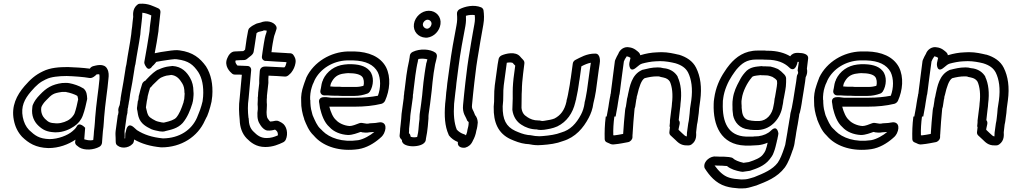

<svg xmlns="http://www.w3.org/2000/svg" viewBox="-20 -801 5646 1071"><path d="M57 -132C64 -95 79 -64 103 -38C139 -3 179 23 250 25C308 25 361 5 401 -22L399 -9C398 -1 403 7 409 11L422 21C453 40 503 35 534 18C542 14 548 5 549 -4L551 -31C552 -44 553 -55 554 -69L557 -93C559 -108 559 -127 561 -148C565 -194 567 -212 573 -259C578 -299 582 -326 585 -363C587 -379 588 -400 578 -417C561 -451 513 -435 500 -432C493 -430 486 -426 481 -418C444 -423 393 -426 359 -427C311 -427 261 -424 219 -403C177 -383 150 -359 117 -321C73 -270 42 -209 57 -132ZM107 -148C96 -207 116 -248 153 -291C184 -327 203 -343 237 -359H238C262 -372 308 -377 352 -377C389 -376 447 -372 479 -366C495 -363 511 -378 518 -385V-386C526 -387 531 -387 533 -387C535 -384 536 -373 535 -362V-361C532 -326 528 -299 523 -259C517 -212 515 -192 511 -146C509 -123 509 -106 507 -93L504 -66V-65C504 -56 502 -42 501 -29L500 -20C478 -15 462 -21 450 -24C452 -48 453 -62 455 -88C455 -88 422 -126 407 -94C403 -86 391 -74 384 -69C358 -46 304 -25 256 -25C198 -27 175 -45 142 -76C124 -95 113 -118 107 -148ZM160 -199C154 -156 171 -122 193 -101C218 -77 241 -65 285 -63H294C333 -63 370 -80 393 -96C415 -110 433 -132 442 -157C453 -186 460 -220 466 -247C466 -250 467 -253 466 -255C465 -268 465 -293 444 -309H443C423 -322 390 -333 367 -337C353 -340 340 -338 330 -338H327C269 -330 238 -310 203 -273C183 -253 171 -235 164 -218C160 -210 161 -204 160 -199ZM210 -199 211 -204C215 -214 223 -227 237 -241C270 -275 276 -281 325 -288H349C350 -288 350 -287 351 -287C367 -285 399 -274 410 -267C412 -265 414 -262 416 -247C411 -222 404 -191 396 -169C393 -160 378 -142 370 -137C356 -125 324 -113 300 -113H293C257 -115 251 -119 230 -139C217 -152 207 -174 210 -199Z M625 -70C623 -54 625 -41 625 -32C626 -21 624 -5 628 3C647 30 696 28 720 1C724 -3 726 -9 727 -14L728 -23C771 1 817 15 879 21H881C991 21 1083 -38 1123 -129C1127 -137 1129 -142 1133 -149C1133 -150 1135 -151 1135 -152L1144 -176C1150 -194 1156 -215 1160 -234L1164 -265C1169 -331 1157 -387 1129 -431C1096 -477 1056 -510 982 -520C970 -522 965 -521 958 -521H955C950 -520 943 -520 934 -519L913 -516C890 -513 865 -509 843 -504C851 -546 858 -585 864 -628V-630C865 -642 866 -655 868 -668C871 -692 873 -711 875 -733C876 -743 870 -752 862 -755C839 -764 807 -784 759 -780C753 -780 749 -777 744 -773C717 -749 723 -715 723 -707C720 -686 719 -670 717 -652C715 -640 713 -623 712 -610C705 -555 693 -500 685 -442C682 -430 680 -420 679 -410C673 -368 665 -323 657 -279L653 -254C652 -247 653 -243 651 -238C651 -237 650 -235 650 -234C649 -226 649 -219 647 -213C647 -212 645 -211 645 -210V-209C639 -195 639 -187 641 -176C640 -172 640 -167 639 -163C639 -161 637 -159 637 -158ZM675 -70 687 -156C689 -161 690 -169 691 -174V-180C691 -183 693 -186 692 -189C691 -194 694 -199 695 -205V-209C697 -217 698 -224 699 -232C701 -239 702 -248 703 -254L706 -277C714 -319 723 -366 729 -410C730 -420 732 -429 734 -439L735 -441C743 -497 755 -553 763 -611V-613C764 -626 765 -639 767 -652C770 -674 771 -691 773 -708V-709C774 -717 773 -724 774 -730C792 -728 806 -723 824 -715C823 -700 820 -685 818 -668C816 -655 815 -641 814 -627C806 -571 795 -512 785 -455C784 -448 788 -439 791 -434C810 -398 829 -431 829 -431C843 -443 849 -453 852 -456C872 -460 892 -463 913 -466L934 -469C939 -470 944 -470 954 -471C958 -471 966 -471 969 -470C1032 -462 1058 -440 1086 -399C1107 -366 1117 -320 1113 -262L1110 -236C1107 -222 1101 -202 1096 -188L1087 -165C1083 -157 1082 -151 1079 -145C1049 -76 981 -30 889 -29C828 -35 783 -50 744 -75C740 -78 733 -85 725 -92C689 -122 683 -71 683 -71C683 -71 683 -70 681 -64C681 -62 679 -59 679 -57C679 -47 678 -40 678 -29H675C677 -42 674 -61 675 -70ZM745 -206C744 -202 743 -196 745 -187C745 -186 746 -186 746 -185C748 -177 748 -165 753 -149C765 -109 799 -93 823 -81C824 -81 824 -80 825 -80C840 -74 854 -72 868 -69C869 -69 871 -68 873 -68H875C877 -68 886 -67 887 -67C896 -67 900 -69 903 -70C932 -77 971 -84 999 -115C1026 -147 1041 -186 1053 -224L1054 -229C1054 -232 1056 -235 1056 -236L1058 -251C1059 -261 1061 -278 1059 -292C1059 -319 1053 -345 1040 -367C1023 -397 995 -430 942 -433C933 -433 918 -429 912 -429C911 -429 909 -428 907 -428C889 -424 875 -418 861 -412H860C848 -406 840 -398 834 -394C823 -384 810 -373 795 -356V-355L792 -352C785 -349 776 -342 773 -333C766 -312 760 -289 755 -268C755 -267 754 -267 754 -266C753 -256 753 -248 751 -241C751 -240 749 -239 749 -238ZM794 -202 799 -237C802 -249 803 -256 804 -265C808 -281 812 -296 817 -311C825 -317 830 -325 832 -327C839 -335 852 -345 864 -358C871 -364 875 -366 878 -368C889 -373 899 -377 908 -379C919 -380 928 -382 935 -383C964 -380 981 -362 996 -337C1005 -323 1009 -306 1009 -284C1009 -282 1010 -280 1010 -279C1010 -274 1008 -254 1008 -251L1007 -245C1005 -239 1004 -234 1004 -231C992 -194 980 -165 963 -145C952 -133 929 -125 898 -118C895 -117 895 -117 893 -117C889 -118 887 -118 885 -118H883C870 -121 858 -123 849 -127C822 -141 808 -149 803 -168L802 -169C800 -176 797 -190 794 -202Z M1248 -477C1228 -433 1263 -400 1275 -390C1279 -387 1283 -385 1289 -385H1305C1312 -385 1319 -385 1329 -384C1325 -341 1321 -299 1317 -254C1311 -211 1313 -171 1317 -133C1318 -92 1330 -56 1356 -29C1378 -7 1408 19 1460 19C1503 19 1536 4 1559 -7C1564 -9 1571 -15 1574 -22C1589 -55 1580 -100 1552 -116L1543 -121L1537 -124C1520 -133 1508 -123 1487 -123C1483 -126 1479 -132 1472 -142C1469 -146 1465 -169 1468 -193V-195C1468 -206 1470 -215 1468 -229V-247C1469 -252 1469 -261 1469 -267L1471 -285C1473 -300 1475 -323 1477 -338V-343C1476 -353 1477 -365 1478 -379C1508 -378 1541 -376 1568 -374C1575 -373 1583 -376 1589 -381L1602 -393C1603 -394 1605 -396 1606 -398C1617 -412 1625 -430 1628 -448C1633 -472 1621 -488 1616 -495C1613 -500 1605 -504 1598 -504C1591 -504 1585 -504 1579 -505H1578C1552 -507 1523 -508 1494 -510L1495 -515C1497 -530 1498 -544 1501 -558C1505 -578 1508 -598 1512 -608C1512 -608 1513 -609 1513 -610L1522 -638C1524 -643 1523 -650 1520 -656C1507 -679 1468 -690 1433 -675L1413 -670C1412 -670 1409 -669 1408 -668C1395 -662 1383 -655 1373 -646C1368 -642 1365 -636 1364 -630C1358 -601 1353 -569 1349 -537L1347 -524C1345 -522 1343 -520 1337 -516C1320 -516 1303 -514 1290 -514C1268 -514 1254 -492 1248 -477ZM1294 -462 1295 -464C1312 -465 1325 -466 1341 -466C1348 -466 1356 -470 1361 -475C1369 -483 1393 -495 1395 -513L1399 -537C1403 -564 1407 -593 1411 -616C1415 -619 1419 -622 1422 -623L1443 -628C1445 -628 1447 -629 1448 -630C1451 -632 1460 -632 1468 -630L1466 -619C1458 -599 1455 -577 1452 -560C1449 -544 1447 -530 1445 -515L1441 -486C1439 -471 1451 -461 1462 -461H1469C1501 -458 1541 -457 1568 -455C1573 -454 1575 -454 1578 -454V-452C1576 -443 1572 -428 1566 -425C1532 -427 1495 -428 1465 -430H1458C1447 -430 1430 -424 1429 -403C1428 -384 1425 -359 1426 -336C1424 -318 1422 -299 1420 -284V-283L1419 -263L1418 -259V-246V-244L1417 -222V-217C1418 -210 1418 -202 1418 -192C1414 -165 1414 -132 1428 -111C1435 -99 1444 -84 1463 -75C1465 -74 1468 -73 1470 -73C1488 -71 1504 -75 1514 -78C1523 -72 1531 -66 1530 -46C1509 -37 1492 -31 1467 -31C1433 -31 1414 -47 1394 -67C1376 -84 1368 -106 1367 -142L1366 -144C1362 -180 1361 -213 1367 -254C1372 -307 1376 -357 1381 -409C1382 -423 1373 -433 1360 -433C1347 -433 1329 -435 1312 -435H1305C1294 -446 1291 -457 1294 -462Z M1660 -236C1659 -202 1667 -165 1677 -137V-135C1689 -106 1702 -71 1730 -45C1733 -43 1734 -39 1742 -32C1790 16 1875 46 1979 31C2025 24 2067 -2 2097 -28C2103 -33 2114 -41 2122 -57C2141 -97 2127 -127 2086 -117C2073 -114 2064 -115 2041 -113C2040 -113 2039 -112 2038 -112C2027 -110 2027 -111 2013 -113L2001 -115C1997 -116 1990 -116 1985 -114C1967 -107 1945 -98 1930 -98C1899 -100 1869 -115 1855 -131C1838 -145 1825 -175 1817 -206H1960C2013 -206 2063 -211 2108 -222C2115 -224 2124 -230 2128 -239C2154 -297 2162 -370 2133 -427C2101 -486 2035 -512 1957 -514H1920C1824 -511 1731 -456 1689 -369C1689 -368 1688 -367 1688 -366C1685 -359 1682 -350 1678 -339L1673 -324C1663 -296 1658 -265 1660 -236ZM1710 -245C1709 -264 1712 -294 1719 -314L1724 -329C1727 -337 1732 -344 1735 -354C1767 -418 1837 -461 1914 -464H1951C2020 -462 2065 -440 2087 -399C2105 -362 2104 -310 2088 -267C2051 -260 2011 -256 1967 -256H1826C1819 -256 1815 -258 1801 -259H1789C1789 -259 1752 -262 1761 -225C1762 -220 1763 -210 1765 -198C1774 -161 1788 -118 1818 -92C1841 -66 1880 -50 1921 -48H1922C1947 -48 1974 -59 1991 -65L1998 -64C1999 -64 1999 -63 1999 -63C2012 -61 2025 -60 2041 -63C2053 -64 2060 -64 2068 -65C2046 -46 2008 -24 1978 -19C1888 -6 1818 -32 1780 -70C1777 -73 1775 -76 1767 -83C1749 -99 1737 -128 1724 -158C1721 -167 1721 -170 1719 -177C1713 -196 1711 -220 1711 -243C1711 -244 1710 -244 1710 -245ZM1767 -294C1765 -279 1777 -269 1788 -269H1807C1821 -268 1832 -267 1847 -267H1865C1876 -266 1882 -266 1890 -266H1958C1984 -266 2007 -271 2029 -279C2035 -281 2039 -285 2043 -290C2064 -323 2068 -376 2042 -406C2017 -436 1974 -443 1931 -443H1923C1917 -442 1909 -442 1901 -441C1848 -435 1804 -404 1782 -357V-355C1776 -346 1771 -320 1770 -309C1768 -302 1768 -298 1767 -294ZM1822 -319C1823 -324 1824 -330 1825 -333C1825 -334 1827 -336 1827 -338C1842 -369 1862 -387 1901 -391H1902C1905 -392 1910 -392 1921 -393H1924C1963 -393 1990 -386 2001 -372C2009 -363 2013 -339 2007 -322C1996 -319 1981 -316 1965 -316H1897C1889 -316 1883 -316 1877 -317H1854C1842 -317 1835 -318 1822 -319Z M2247 -381C2244 -359 2240 -320 2237 -300C2236 -292 2234 -286 2234 -275C2233 -270 2232 -264 2232 -254L2220 -166C2219 -157 2219 -150 2218 -138C2216 -121 2214 -95 2212 -82V-80C2212 -70 2210 -55 2209 -45C2208 -34 2215 -27 2222 -20V-18C2222 7 2258 15 2283 15C2310 15 2351 7 2355 -20L2356 -28C2357 -37 2360 -47 2362 -61L2364 -77C2366 -90 2367 -103 2368 -116L2370 -140V-142C2370 -151 2370 -158 2371 -164L2379 -221C2381 -237 2383 -256 2385 -270L2388 -295C2390 -321 2395 -364 2399 -394C2401 -409 2405 -425 2407 -442C2409 -452 2415 -470 2417 -486C2418 -494 2415 -502 2409 -507C2380 -528 2323 -531 2283 -512C2274 -508 2267 -500 2266 -490L2265 -481C2265 -478 2263 -474 2262 -463C2256 -438 2251 -409 2247 -381ZM2289 -667C2283 -626 2313 -593 2353 -591H2363C2402 -596 2432 -629 2437 -666C2443 -707 2413 -741 2372 -741C2332 -741 2295 -708 2289 -667ZM2297 -381C2301 -408 2305 -436 2311 -459V-462C2311 -464 2314 -470 2314 -472C2331 -475 2352 -474 2364 -470C2362 -460 2359 -453 2357 -445V-443C2355 -430 2351 -411 2349 -394C2345 -364 2339 -322 2337 -292L2335 -270C2333 -254 2331 -235 2329 -221L2321 -164C2320 -154 2320 -144 2320 -137L2317 -112C2316 -99 2315 -88 2314 -77L2312 -61C2311 -55 2309 -47 2307 -37C2302 -36 2297 -35 2290 -35C2284 -35 2276 -36 2271 -38C2270 -43 2268 -54 2262 -57L2261 -58C2262 -68 2262 -75 2262 -83C2264 -101 2266 -125 2268 -139V-142C2268 -149 2269 -157 2270 -166L2283 -259C2283 -265 2283 -271 2284 -277C2284 -278 2285 -279 2285 -280C2285 -286 2286 -292 2287 -300C2290 -322 2294 -361 2297 -381ZM2339 -667C2341 -680 2353 -691 2365 -691C2378 -691 2389 -679 2387 -666C2385 -653 2375 -643 2365 -641H2361C2349 -642 2337 -654 2339 -667Z M2475 -336C2474 -318 2471 -301 2469 -284V-283C2467 -261 2466 -241 2463 -221V-219C2458 -154 2461 -98 2482 -51C2483 -50 2483 -47 2484 -46C2497 -29 2514 -17 2534 -9V-7C2530 22 2563 26 2577 22C2594 17 2609 5 2618 -17C2626 -31 2634 -51 2637 -72C2642 -87 2644 -105 2645 -117V-119C2644 -135 2639 -149 2630 -159C2620 -189 2610 -192 2613 -215V-216C2617 -257 2621 -299 2626 -341L2637 -431C2641 -461 2646 -487 2651 -518L2659 -567C2664 -598 2671 -632 2676 -663C2682 -696 2680 -722 2677 -744C2676 -750 2671 -757 2664 -760C2623 -777 2573 -765 2544 -750C2534 -745 2528 -734 2529 -723C2531 -700 2531 -684 2526 -658C2512 -586 2498 -508 2488 -431ZM2526 -338 2538 -431C2548 -508 2562 -584 2576 -656C2580 -679 2580 -696 2579 -713C2596 -718 2614 -719 2628 -717C2630 -701 2630 -687 2626 -665C2621 -634 2614 -602 2609 -569L2601 -520C2596 -489 2591 -463 2587 -431L2576 -341C2571 -299 2567 -256 2563 -215C2558 -169 2580 -147 2583 -136C2584 -133 2585 -129 2587 -127C2597 -116 2594 -125 2594 -112C2594 -102 2591 -90 2588 -79L2587 -74C2586 -63 2582 -54 2579 -46C2576 -49 2573 -51 2569 -52C2552 -57 2538 -67 2528 -78C2513 -115 2509 -164 2513 -222C2516 -244 2518 -265 2520 -285C2522 -302 2525 -320 2526 -338Z M2740 -325C2734 -280 2739 -242 2734 -207V-204C2732 -118 2759 -57 2827 -25C2852 -14 2881 -2 2914 2H2917C2919 2 2922 3 2929 3C2942 6 2963 9 2981 9C2991 9 2997 8 3001 8H3003C3045 5 3084 0 3120 -14C3190 -35 3234 -87 3264 -144C3276 -167 3286 -193 3290 -225C3296 -248 3300 -269 3304 -293L3320 -412C3321 -422 3323 -433 3325 -445C3328 -457 3330 -502 3301 -502C3252 -503 3215 -479 3192 -468C3183 -464 3176 -456 3175 -446L3164 -366C3163 -360 3162 -357 3162 -355L3158 -327C3155 -308 3152 -293 3148 -272L3144 -254C3142 -248 3140 -239 3140 -237V-235C3129 -185 3106 -157 3073 -140C3059 -134 3040 -131 3015 -127C3010 -127 3006 -126 3004 -126C3004 -126 2992 -128 2989 -129H2984C2956 -129 2938 -137 2921 -148L2920 -149C2903 -159 2892 -173 2889 -199C2889 -221 2890 -250 2890 -277L2891 -296C2891 -323 2894 -358 2898 -390L2905 -446C2907 -462 2897 -468 2888 -478L2881 -486C2855 -516 2801 -502 2778 -492C2769 -488 2762 -479 2761 -470L2756 -442ZM2790 -325C2796 -367 2801 -409 2807 -451C2826 -455 2839 -451 2840 -450L2847 -442L2854 -435L2848 -390C2843 -356 2840 -319 2840 -290V-271V-270C2841 -247 2838 -217 2838 -190V-188C2843 -149 2863 -121 2889 -105C2910 -91 2940 -79 2975 -79L2982 -77H2987C2987 -77 2987 -76 2996 -76C3005 -76 3009 -77 3010 -77H3014C3039 -81 3062 -84 3089 -96C3142 -122 3175 -170 3189 -230C3191 -239 3192 -243 3194 -248V-251L3198 -270C3202 -289 3205 -304 3208 -327L3211 -348C3213 -356 3213 -361 3214 -366L3223 -431C3242 -441 3259 -448 3276 -451L3275 -446C3274 -437 3272 -425 3270 -412L3254 -295C3249 -269 3247 -250 3241 -230V-227C3238 -202 3230 -179 3221 -162C3194 -111 3161 -76 3111 -62C3110 -62 3109 -61 3108 -61C3083 -51 3045 -45 3007 -42C2997 -42 2993 -41 2988 -41C2975 -41 2955 -43 2944 -46C2942 -46 2939 -47 2938 -47C2936 -47 2932 -48 2925 -48C2898 -52 2877 -61 2854 -71C2803 -95 2783 -134 2784 -208C2790 -252 2785 -288 2790 -325Z M3359 -151C3353 -105 3352 -64 3353 -26C3353 -18 3357 -10 3365 -7L3379 -1C3384 2 3395 7 3409 4C3434 2 3466 -5 3483 -8C3496 -10 3508 -23 3508 -36C3508 -44 3508 -51 3509 -56V-58C3512 -101 3514 -142 3519 -187L3520 -196C3522 -200 3524 -208 3524 -211C3525 -220 3527 -231 3529 -244V-245C3530 -247 3531 -250 3531 -252L3532 -262C3532 -264 3533 -263 3535 -272C3545 -317 3558 -355 3576 -365C3600 -371 3621 -375 3645 -375C3653 -375 3656 -375 3663 -373L3664 -372L3679 -369C3698 -365 3709 -358 3717 -345C3729 -318 3735 -275 3728 -222V-220C3728 -212 3726 -202 3725 -193C3722 -170 3720 -149 3717 -129V-125C3717 -120 3717 -115 3716 -108C3715 -101 3714 -96 3717 -91L3714 -65C3713 -58 3715 -51 3720 -46L3748 -20C3758 -11 3776 12 3814 10H3822C3827 10 3833 8 3837 5C3869 -17 3863 -53 3863 -63L3868 -106C3870 -113 3871 -122 3872 -127L3874 -143C3877 -162 3879 -179 3880 -197L3886 -241C3896 -315 3887 -375 3863 -423C3844 -461 3809 -483 3767 -496H3765C3739 -502 3707 -510 3669 -510C3658 -510 3651 -509 3644 -509C3612 -508 3582 -502 3555 -494C3555 -494 3554 -494 3551 -493C3551 -498 3548 -504 3544 -508C3534 -517 3517 -534 3490 -537C3462 -543 3437 -524 3429 -501C3423 -491 3417 -479 3412 -467C3412 -465 3410 -463 3410 -461L3399 -376C3395 -348 3393 -324 3389 -298L3387 -280L3385 -273V-270C3383 -258 3379 -243 3377 -226L3374 -206C3372 -190 3367 -171 3364 -151ZM3414 -151C3416 -167 3421 -186 3424 -206L3427 -226C3429 -238 3432 -254 3434 -269L3436 -276L3439 -298C3443 -326 3445 -350 3449 -376L3460 -458C3464 -468 3468 -476 3473 -482C3474 -484 3476 -486 3476 -487C3482 -486 3491 -483 3497 -478C3495 -467 3493 -460 3491 -452L3490 -443C3490 -443 3490 -390 3530 -425C3542 -436 3554 -444 3559 -445C3560 -445 3560 -446 3561 -446C3583 -452 3612 -458 3637 -459C3648 -459 3655 -460 3662 -460C3693 -460 3724 -454 3748 -448C3784 -437 3805 -421 3818 -397C3837 -359 3845 -307 3836 -241L3829 -195C3828 -177 3826 -160 3824 -143L3822 -127C3821 -121 3820 -115 3819 -112L3812 -61C3811 -53 3812 -45 3811 -40C3802 -41 3797 -47 3785 -58L3765 -77L3766 -85C3768 -95 3770 -101 3771 -108C3772 -114 3773 -123 3766 -131C3769 -153 3770 -172 3773 -193C3774 -202 3776 -212 3776 -223C3784 -283 3778 -334 3760 -372V-374C3746 -397 3724 -413 3694 -419L3679 -421C3669 -424 3661 -425 3649 -425C3616 -425 3591 -418 3566 -412C3564 -412 3561 -411 3560 -410C3503 -384 3493 -319 3483 -274V-273C3483 -271 3482 -268 3481 -263L3479 -255C3477 -250 3477 -246 3477 -244C3476 -235 3474 -224 3472 -211L3471 -205C3471 -203 3469 -201 3469 -199L3467 -187C3462 -141 3459 -99 3456 -54C3438 -51 3421 -47 3407 -46H3404L3401 -47C3400 -79 3402 -114 3407 -151Z M3909 131C3910 134 3910 137 3912 139C3937 178 3972 221 4028 238C4053 246 4079 248 4103 250H4105C4116 250 4127 250 4139 249C4162 246 4181 238 4194 235C4195 235 4197 234 4198 234C4254 212 4315 190 4358 133C4379 103 4390 70 4402 35L4403 34L4409 13L4410 9C4411 4 4413 -5 4414 -16C4415 -24 4418 -35 4419 -45C4420 -56 4423 -69 4425 -82C4426 -89 4428 -96 4428 -99L4429 -103C4431 -119 4435 -135 4437 -152L4438 -161C4438 -163 4439 -166 4441 -171C4441 -172 4442 -173 4442 -174L4447 -197C4450 -213 4453 -229 4455 -245C4459 -273 4467 -314 4471 -345L4474 -370C4482 -385 4485 -402 4481 -418L4488 -475C4491 -499 4459 -506 4435 -506H4424C4413 -506 4397 -501 4388 -487C4357 -506 4314 -518 4264 -518C4257 -518 4252 -518 4247 -519H4206C4133 -519 4086 -483 4051 -442C4039 -428 4029 -413 4022 -402C3994 -361 3972 -311 3964 -253C3962 -243 3961 -229 3961 -221C3957 -102 4001 6 4136 11H4168C4174 11 4178 11 4187 10C4194 10 4201 9 4205 9H4208C4227 7 4243 3 4262 -5C4259 10 4255 25 4250 38C4250 39 4249 39 4249 40C4247 45 4245 49 4235 62C4221 80 4191 92 4157 103C4150 104 4139 105 4129 107C4129 107 4128 108 4128 108C4128 108 4127 107 4127 107C4102 102 4077 91 4070 83C4062 74 4031 74 4019 73H4015C4001 73 3989 73 3974 72C3944 68 3904 97 3909 131ZM4014 -250V-252C4020 -298 4041 -345 4063 -378C4074 -393 4080 -404 4087 -412C4117 -447 4144 -469 4199 -469H4234C4244 -468 4250 -468 4257 -468C4315 -468 4355 -451 4382 -425C4382 -425 4407 -395 4424 -438C4427 -446 4428 -450 4429 -456H4436L4430 -413C4429 -409 4429 -405 4431 -402C4435 -388 4426 -387 4425 -376L4421 -345C4417 -316 4409 -275 4405 -245C4403 -231 4400 -215 4397 -201L4392 -180C4390 -174 4389 -169 4388 -161L4387 -152C4385 -138 4381 -121 4379 -105C4377 -96 4376 -89 4375 -82C4374 -71 4371 -58 4369 -45C4368 -39 4366 -28 4364 -16C4363 -10 4361 0 4360 7L4354 26C4343 59 4332 87 4318 107C4289 145 4242 165 4187 187C4169 192 4153 198 4140 199C4133 200 4122 200 4113 200C4087 198 4066 196 4048 190C4014 180 3988 152 3966 122C3982 123 3995 123 4006 123C4019 125 4027 124 4035 125C4056 143 4085 151 4111 156C4120 158 4126 158 4133 156C4140 155 4150 154 4161 152C4162 152 4164 151 4165 151C4197 140 4242 127 4273 88C4279 80 4291 66 4296 49C4305 27 4308 8 4313 -11L4314 -17C4314 -19 4316 -21 4316 -23C4317 -32 4320 -41 4320 -43L4322 -56C4322 -56 4317 -109 4280 -72C4264 -56 4239 -45 4210 -41C4199 -41 4196 -40 4191 -40H4187C4183 -39 4180 -39 4174 -39H4142C4042 -43 4008 -118 4012 -227C4012 -236 4012 -243 4014 -250ZM4066 -234C4066 -223 4065 -212 4066 -202C4065 -184 4069 -168 4069 -162V-159C4077 -119 4106 -84 4155 -79C4164 -77 4163 -78 4166 -77H4171C4171 -77 4176 -76 4184 -76H4211C4284 -80 4336 -143 4345 -212C4345 -212 4347 -219 4348 -227L4350 -243C4351 -247 4352 -250 4352 -252L4353 -257C4357 -283 4365 -310 4365 -343V-365C4363 -383 4347 -392 4337 -403L4321 -415C4320 -416 4318 -417 4317 -417C4306 -422 4291 -427 4277 -430H4273C4267 -430 4259 -431 4248 -431H4236C4233 -432 4229 -432 4226 -432C4201 -429 4162 -430 4135 -396C4120 -379 4112 -365 4104 -349C4088 -320 4073 -289 4068 -251ZM4116 -237 4118 -251C4123 -291 4149 -341 4172 -367C4172 -368 4173 -368 4173 -369C4179 -377 4186 -378 4222 -382C4224 -382 4231 -381 4232 -381H4242C4249 -381 4252 -380 4263 -380C4270 -379 4281 -375 4289 -372L4304 -362C4308 -359 4311 -355 4314 -351C4314 -347 4315 -342 4315 -337C4314 -315 4307 -288 4303 -259C4301 -254 4300 -246 4300 -243L4298 -227C4298 -225 4296 -220 4295 -212C4288 -161 4255 -128 4216 -126H4191C4190 -126 4188 -127 4181 -127C4175 -128 4171 -128 4171 -128C4170 -128 4168 -129 4167 -129C4139 -131 4125 -148 4120 -174C4119 -186 4116 -201 4117 -205V-210C4116 -219 4116 -228 4116 -237Z M4521 -236C4520 -202 4528 -165 4538 -137V-135C4550 -106 4563 -71 4591 -45C4594 -43 4595 -39 4603 -32C4651 16 4736 46 4840 31C4886 24 4928 -2 4958 -28C4964 -33 4975 -41 4983 -57C5002 -97 4988 -127 4947 -117C4934 -114 4925 -115 4902 -113C4901 -113 4900 -112 4899 -112C4888 -110 4888 -111 4874 -113L4862 -115C4858 -116 4851 -116 4846 -114C4828 -107 4806 -98 4791 -98C4760 -100 4730 -115 4716 -131C4699 -145 4686 -175 4678 -206H4821C4874 -206 4924 -211 4969 -222C4976 -224 4985 -230 4989 -239C5015 -297 5023 -370 4994 -427C4962 -486 4896 -512 4818 -514H4781C4685 -511 4592 -456 4550 -369C4550 -368 4549 -367 4549 -366C4546 -359 4543 -350 4539 -339L4534 -324C4524 -296 4519 -265 4521 -236ZM4571 -245C4570 -264 4573 -294 4580 -314L4585 -329C4588 -337 4593 -344 4596 -354C4628 -418 4698 -461 4775 -464H4812C4881 -462 4926 -440 4948 -399C4966 -362 4965 -310 4949 -267C4912 -260 4872 -256 4828 -256H4687C4680 -256 4676 -258 4662 -259H4650C4650 -259 4613 -262 4622 -225C4623 -220 4624 -210 4626 -198C4635 -161 4649 -118 4679 -92C4702 -66 4741 -50 4782 -48H4783C4808 -48 4835 -59 4852 -65L4859 -64C4860 -64 4860 -63 4860 -63C4873 -61 4886 -60 4902 -63C4914 -64 4921 -64 4929 -65C4907 -46 4869 -24 4839 -19C4749 -6 4679 -32 4641 -70C4638 -73 4636 -76 4628 -83C4610 -99 4598 -128 4585 -158C4582 -167 4582 -170 4580 -177C4574 -196 4572 -220 4572 -243C4572 -244 4571 -244 4571 -245ZM4628 -294C4626 -279 4638 -269 4649 -269H4668C4682 -268 4693 -267 4708 -267H4726C4737 -266 4743 -266 4751 -266H4819C4845 -266 4868 -271 4890 -279C4896 -281 4900 -285 4904 -290C4925 -323 4929 -376 4903 -406C4878 -436 4835 -443 4792 -443H4784C4778 -442 4770 -442 4762 -441C4709 -435 4665 -404 4643 -357V-355C4637 -346 4632 -320 4631 -309C4629 -302 4629 -298 4628 -294ZM4683 -319C4684 -324 4685 -330 4686 -333C4686 -334 4688 -336 4688 -338C4703 -369 4723 -387 4762 -391H4763C4766 -392 4771 -392 4782 -393H4785C4824 -393 4851 -386 4862 -372C4870 -363 4874 -339 4868 -322C4857 -319 4842 -316 4826 -316H4758C4750 -316 4744 -316 4738 -317H4715C4703 -317 4696 -318 4683 -319Z M5075 -151C5069 -105 5068 -64 5069 -26C5069 -18 5073 -10 5081 -7L5095 -1C5100 2 5111 7 5125 4C5150 2 5182 -5 5199 -8C5212 -10 5224 -23 5224 -36C5224 -44 5224 -51 5225 -56V-58C5228 -101 5230 -142 5235 -187L5236 -196C5238 -200 5240 -208 5240 -211C5241 -220 5243 -231 5245 -244V-245C5246 -247 5247 -250 5247 -252L5248 -262C5248 -264 5249 -263 5251 -272C5261 -317 5274 -355 5292 -365C5316 -371 5337 -375 5361 -375C5369 -375 5372 -375 5379 -373L5380 -372L5395 -369C5414 -365 5425 -358 5433 -345C5445 -318 5451 -275 5444 -222V-220C5444 -212 5442 -202 5441 -193C5438 -170 5436 -149 5433 -129V-125C5433 -120 5433 -115 5432 -108C5431 -101 5430 -96 5433 -91L5430 -65C5429 -58 5431 -51 5436 -46L5464 -20C5474 -11 5492 12 5530 10H5538C5543 10 5549 8 5553 5C5585 -17 5579 -53 5579 -63L5584 -106C5586 -113 5587 -122 5588 -127L5590 -143C5593 -162 5595 -179 5596 -197L5602 -241C5612 -315 5603 -375 5579 -423C5560 -461 5525 -483 5483 -496H5481C5455 -502 5423 -510 5385 -510C5374 -510 5367 -509 5360 -509C5328 -508 5298 -502 5271 -494C5271 -494 5270 -494 5267 -493C5267 -498 5264 -504 5260 -508C5250 -517 5233 -534 5206 -537C5178 -543 5153 -524 5145 -501C5139 -491 5133 -479 5128 -467C5128 -465 5126 -463 5126 -461L5115 -376C5111 -348 5109 -324 5105 -298L5103 -280L5101 -273V-270C5099 -258 5095 -243 5093 -226L5090 -206C5088 -190 5083 -171 5080 -151ZM5130 -151C5132 -167 5137 -186 5140 -206L5143 -226C5145 -238 5148 -254 5150 -269L5152 -276L5155 -298C5159 -326 5161 -350 5165 -376L5176 -458C5180 -468 5184 -476 5189 -482C5190 -484 5192 -486 5192 -487C5198 -486 5207 -483 5213 -478C5211 -467 5209 -460 5207 -452L5206 -443C5206 -443 5206 -390 5246 -425C5258 -436 5270 -444 5275 -445C5276 -445 5276 -446 5277 -446C5299 -452 5328 -458 5353 -459C5364 -459 5371 -460 5378 -460C5409 -460 5440 -454 5464 -448C5500 -437 5521 -421 5534 -397C5553 -359 5561 -307 5552 -241L5545 -195C5544 -177 5542 -160 5540 -143L5538 -127C5537 -121 5536 -115 5535 -112L5528 -61C5527 -53 5528 -45 5527 -40C5518 -41 5513 -47 5501 -58L5481 -77L5482 -85C5484 -95 5486 -101 5487 -108C5488 -114 5489 -123 5482 -131C5485 -153 5486 -172 5489 -193C5490 -202 5492 -212 5492 -223C5500 -283 5494 -334 5476 -372V-374C5462 -397 5440 -413 5410 -419L5395 -421C5385 -424 5377 -425 5365 -425C5332 -425 5307 -418 5282 -412C5280 -412 5277 -411 5276 -410C5219 -384 5209 -319 5199 -274V-273C5199 -271 5198 -268 5197 -263L5195 -255C5193 -250 5193 -246 5193 -244C5192 -235 5190 -224 5188 -211L5187 -205C5187 -203 5185 -201 5185 -199L5183 -187C5178 -141 5175 -99 5172 -54C5154 -51 5137 -47 5123 -46H5120L5117 -47C5116 -79 5118 -114 5123 -151Z"/></svg>

Font: Hussar Pisanka
Style: OutKur
Weight: 400
Designer: Robert Jablonski
Foundry: Cannot Into Space Fonts
Version: Version 1.070